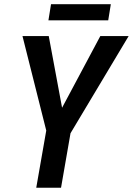

<svg xmlns="http://www.w3.org/2000/svg" viewBox="-20 -880 623 900"><path d="M208.5 -710.9 271 -375 450.2 -710.9H583L310.5 -255.4L266.1 0H149.9L196.8 -268.1L85.4 -710.9ZM499.5 -860.4 487.3 -784.7H207L219.2 -860.4Z"/></svg>

Font: Roboto Condensed Medium
Style: Italic
Weight: 500
Italic angle: -12°
Designer: Christian Robertson
Foundry: Google
Version: Version 3.0; 2020